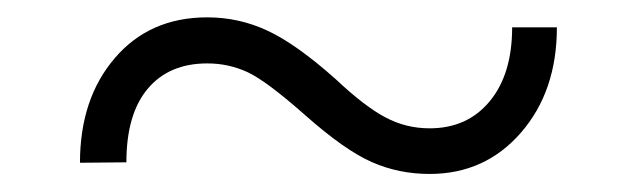

<svg xmlns="http://www.w3.org/2000/svg" viewBox="-20 -404 725 218"><path d="M612.3 -373Q612.3 -300.3 571.5 -253.4Q530.8 -206.5 467.8 -206.5Q432.6 -206.5 402.1 -220Q371.6 -233.4 327.1 -272.7Q282.7 -312 261.2 -322Q239.7 -332 215.3 -332Q171.9 -332 147.7 -303.2Q123.5 -274.4 123.5 -219.7L70.8 -219.2Q70.8 -292 110.4 -338.1Q149.9 -384.3 215.3 -384.3Q251.5 -384.3 283.9 -369.1Q316.4 -354 361.3 -314Q394 -283.2 417.5 -270.8Q440.9 -258.3 467.8 -258.3Q510.7 -258.3 536.1 -289.1Q561.5 -319.8 561.5 -373Z"/></svg>

Font: Vazir Thin FD-UI
Style: Thin-FD-UI
Weight: 100
Designer: Saber Rastikerdar
Foundry: Saber Rastikerdar
Version: Version 30.1.0